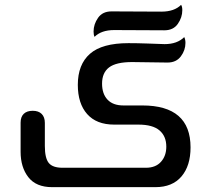

<svg xmlns="http://www.w3.org/2000/svg" viewBox="-20 -773 871 792"><path d="M766 -165Q766 -89 728.5 -45Q691 -1 621 -1H195Q129 -1 97 -42Q65 -83 65 -147V-267Q65 -291 78 -303.5Q91 -316 115 -316Q139 -316 152 -303Q165 -290 165 -266V-171Q165 -121 181 -101Q197 -81 238 -81H582Q622 -81 644 -105.5Q666 -130 666 -168Q666 -211 638 -235Q610 -259 551 -259H451Q378 -259 339.5 -302.5Q301 -346 301 -423Q301 -507 351 -551Q401 -595 510 -595Q545 -595 588.5 -593.5Q632 -592 659 -591Q711 -591 740 -620Q745 -610 745 -596Q745 -566 726 -540.5Q707 -515 671 -515L525 -517Q459 -517 430 -495Q401 -473 401 -428Q401 -386 423.5 -362Q446 -338 489 -338H567Q766 -338 766 -165ZM366 -643Q366 -673 384.5 -699.5Q403 -726 440 -726L646 -725Q699 -725 727 -753Q732 -746 732 -731Q732 -701 713.5 -674.5Q695 -648 658 -648L451 -649Q398 -649 370 -621Q366 -629 366 -643Z"/></svg>

Font: El Messiri Medium
Style: Regular
Weight: 500
Designer: Mohamed Gaber
Foundry: Kief Type Foundry
Version: Version 2.007